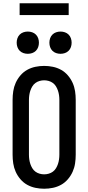

<svg xmlns="http://www.w3.org/2000/svg" viewBox="-20 -1146 540 1174"><path d="M250 8Q223 8 196.5 2.5Q170 -3 146.5 -16Q123 -29 105 -50Q87 -71 76 -95.5Q65 -120 61 -146.5Q57 -173 57 -200V-535Q57 -562 61 -588.5Q65 -615 76 -639.5Q87 -664 105 -685Q123 -706 146.5 -719Q170 -732 196.5 -737.5Q223 -743 250 -743Q277 -743 303.5 -737.5Q330 -732 353.5 -719Q377 -706 395 -685Q413 -664 424 -639.5Q435 -615 439 -588.5Q443 -562 443 -535V-200Q443 -173 439 -146.5Q435 -120 424 -95.5Q413 -71 395 -50Q377 -29 353.5 -16Q330 -3 303.5 2.5Q277 8 250 8ZM250 -80Q264 -80 278 -84Q292 -88 303.5 -96.5Q315 -105 322.5 -117.5Q330 -130 334.5 -143.5Q339 -157 341 -171.5Q343 -186 343 -200V-535Q343 -549 341 -563.5Q339 -578 334.5 -591.5Q330 -605 322.5 -617.5Q315 -630 303.5 -638.5Q292 -647 278 -651Q264 -655 250 -655Q236 -655 222 -651Q208 -647 196.5 -638.5Q185 -630 177.5 -617.5Q170 -605 165.5 -591.5Q161 -578 159 -563.5Q157 -549 157 -535V-200Q157 -186 159 -171.5Q161 -157 165.5 -143.5Q170 -130 177.5 -117.5Q185 -105 196.5 -96.5Q208 -88 222 -84Q236 -80 250 -80ZM350 -817Q336 -817 323 -821.5Q310 -826 300.5 -835.5Q291 -845 286.5 -858Q282 -871 282 -885Q282 -899 286.5 -912Q291 -925 300.5 -934.5Q310 -944 323 -948.5Q336 -953 350 -953Q364 -953 377 -948.5Q390 -944 399.5 -934.5Q409 -925 413.5 -912Q418 -899 418 -885Q418 -871 413.5 -858Q409 -845 399.5 -835.5Q390 -826 377 -821.5Q364 -817 350 -817ZM150 -817Q136 -817 123 -821.5Q110 -826 100.5 -835.5Q91 -845 86.5 -858Q82 -871 82 -885Q82 -899 86.5 -912Q91 -925 100.5 -934.5Q110 -944 123 -948.5Q136 -953 150 -953Q164 -953 177 -948.5Q190 -944 199.5 -934.5Q209 -925 213.5 -912Q218 -899 218 -885Q218 -871 213.5 -858Q209 -845 199.5 -835.5Q190 -826 177 -821.5Q164 -817 150 -817ZM400 -1054H100V-1126H400Z"/></svg>

Font: Iosevka Curly Slab Semibold
Style: Regular
Weight: 600
Monospace: yes
Designer: Belleve Invis
Foundry: Belleve Invis
Version: Version 22.1.2; ttfautohint (v1.8.4)